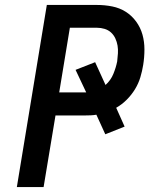

<svg xmlns="http://www.w3.org/2000/svg" viewBox="-20 -755 640 775"><path d="M48 0 169 -735H371Q403 -735 433 -729Q463 -723 487.5 -707.5Q512 -692 529.5 -668Q547 -644 555 -615.5Q563 -587 563 -555.5Q563 -524 558 -493Q554 -468 546.5 -443Q539 -418 525 -395Q511 -372 491.5 -352.5Q472 -333 449 -320L483 -244L405 -213L369 -292Q358 -290 346.5 -289.5Q335 -289 324 -289H204L156 0ZM219 -382H324Q325 -382 326 -382Q327 -382 328 -382L285 -473L364 -504L406 -412Q427 -431 437.5 -456.5Q448 -482 453 -507Q455 -524 456 -540Q457 -556 454.5 -571Q452 -586 445.5 -600Q439 -614 428 -624Q417 -634 402 -638.5Q387 -643 371 -643H262Z"/></svg>

Font: Iosevka SS04 Semibold Extended
Style: Italic
Weight: 600
Width: 7
Italic angle: -9°
Monospace: yes
Designer: Belleve Invis
Foundry: Belleve Invis
Version: Version 19.0.0; ttfautohint (v1.8.4)